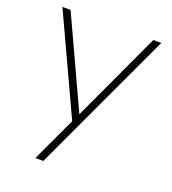

<svg xmlns="http://www.w3.org/2000/svg" viewBox="-144 -591 912 1018"><g transform="rotate(20 312.0 -82.0)"><path d="M591 -483 217 319H172L289 69L33 -483H79L312 21L546 -483Z"/></g></svg>

Font: Gmarket Sans TTF Light
Style: Regular
Weight: 300
Designer: Creative Director : Sungho Lee; Art Director : Kiwoong Choi; Project Manager : Sori Yang, Jongwook Yoon; Font Designer :
Foundry: Sandoll Inc.
Version: Version 1.000;hotconv 1.0.109;makeotfexe 2.5.65596